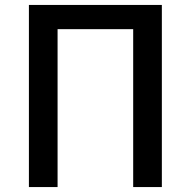

<svg xmlns="http://www.w3.org/2000/svg" viewBox="-20 -757 772 777"><path d="M97 0H213V-639H519V0H635V-737H97Z"/></svg>

Font: DAIFUKU Sans JP Medium
Style: Regular
Weight: 500
Designer: Original font ‘Source Han Sans JP’ : Ryoko NISHIZUKA  (kana, bopomofo & ideographs); Paul D. Hunt (Latin, Greek & Cyrill
Foundry: Daifuku
Version: Version 1.000